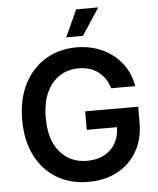

<svg xmlns="http://www.w3.org/2000/svg" viewBox="-62 -999 873 1062"><g transform="rotate(-5 374.5 -468.5)"><path d="M387.2 9.8Q286.6 9.8 210.9 -35.4Q135.3 -80.6 92.8 -164.3Q50.3 -248 50.3 -362.8Q50.3 -480 94 -563.7Q137.7 -647.5 212.9 -692.4Q288.1 -737.3 383.3 -737.3Q463.4 -737.3 528.6 -706.5Q593.8 -675.8 636 -621.1Q678.2 -566.4 689.5 -495.1H556.2Q538.6 -553.2 494.9 -586.9Q451.2 -620.6 384.8 -620.6Q326.2 -620.6 280 -590.8Q233.9 -561 207.5 -503.7Q181.2 -446.3 181.2 -363.8Q181.2 -240.2 238.5 -173.6Q295.9 -106.9 387.7 -106.9Q469.7 -106.9 518.6 -153.1Q567.4 -199.2 569.3 -277.8H401.4V-380.4H695.8V-293Q695.8 -199.7 656 -131.6Q616.2 -63.5 546.6 -26.9Q477.1 9.8 387.2 9.8ZM333 -797.4 400.9 -946.8H523.9L425.3 -797.4Z"/></g></svg>

Font: Inter-SemiBold
Style: Regular
Weight: 600
Designer: Rasmus Andersson
Foundry: rsms
Version: Version 4.000;git-a52131595